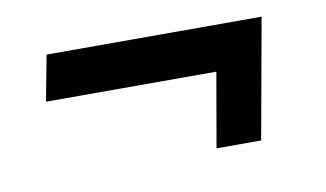

<svg xmlns="http://www.w3.org/2000/svg" viewBox="-40 -526 668 394"><g transform="rotate(-10 293.5 -329.0)"><path d="M384 -204 411 -359H56L74 -454H522L477 -204Z"/></g></svg>

Font: Archivo SemiCondensed SemiBold
Style: Italic
Weight: 600
Width: 4
Italic angle: -10°
Designer: Hector Gatti
Foundry: Omnibus-Type
Version: Version 2.001